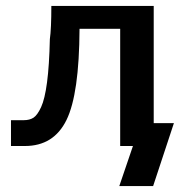

<svg xmlns="http://www.w3.org/2000/svg" viewBox="-20 -492 642 647"><path d="M17 0V-87H60Q80 -87 93 -95.5Q106 -104 118.5 -131Q131 -158 138.5 -214.5Q146 -271 148 -360Q153 -395 153 -472H498V-77H566L496 135H382L428 0H385V-395H248Q247 -175 204 -87.5Q161 0 64 0Z"/></svg>

Font: Coval
Style: Bold
Weight: 700
Foundry: Context Ltd
Version: Version 001.000